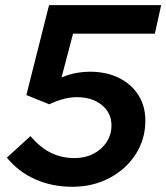

<svg xmlns="http://www.w3.org/2000/svg" viewBox="-20 -720 650 750"><path d="M262.3 9.6Q182.9 9.6 117.2 -19.8Q51.6 -49.1 6.9 -104.3L98.8 -188.2Q137.5 -143.5 179 -123Q220.5 -102.5 271.3 -102.5Q312.4 -102.5 345.1 -119.3Q377.8 -136.2 396.6 -165.2Q415.4 -194.2 415.4 -230.1Q415.4 -279 377.7 -309.7Q340 -340.4 280 -340.4Q255.4 -340.4 229.2 -333.6Q203 -326.8 172.3 -312.7L83 -348.7L171.6 -700H609.6L584.9 -588.4H265.3L220.4 -417.6Q252.5 -430.4 278.9 -435.2Q305.2 -439.9 330.6 -439.9Q395.6 -439.9 444.4 -415.8Q493.2 -391.7 520.5 -348.7Q547.8 -305.7 547.8 -248.6Q547.8 -176 510.1 -117.6Q472.5 -59.1 407.8 -24.8Q343.2 9.6 262.3 9.6Z"/></svg>

Font: Red Hat Display
Style: Italic
Weight: 300
Italic angle: -12°
Designer: Pentagram, MCKL
Foundry: Pentagram, MCKL
Version: Version 1.023